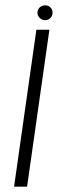

<svg xmlns="http://www.w3.org/2000/svg" viewBox="-20 -703 226 723"><path d="M33 0 117 -591H166L82 0ZM150 -627Q138 -627 129.5 -635.5Q121 -644 121 -655Q121 -667 129.5 -675Q138 -683 150 -683Q162 -683 170 -675Q178 -667 178 -655Q178 -644 170 -635.5Q162 -627 150 -627Z"/></svg>

Font: Alumni Sans Light
Style: Italic
Weight: 300
Italic angle: -8°
Version: Version 1.016